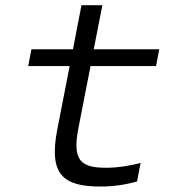

<svg xmlns="http://www.w3.org/2000/svg" viewBox="-20 -692 660 721"><path d="M359 8.5C404 8.5 453 1.5 494.5 -10.5L508 -80C467 -69.5 423 -62 377 -62C280.5 -62 251.5 -92.5 274.5 -211L320 -444H566L578 -507H332L364.5 -672.5H286L254 -507H98L86 -444H241.5L195 -205C162.5 -37.5 216 9 359 8.5Z"/></svg>

Font: Monaspace Neon Light
Style: Italic
Weight: 300
Italic angle: -11°
Designer: Riley Cran & the Lettermatic Team
Foundry: Lettermatic
Version: Version 1.200 (Monaspace Neon)